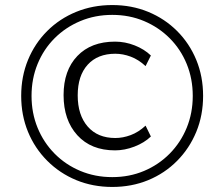

<svg xmlns="http://www.w3.org/2000/svg" viewBox="-20 -733 855 761"><path d="M425 8Q348 8 282.5 -19Q217 -46 167.5 -95.5Q118 -145 91 -210.5Q64 -276 64 -353Q64 -430 91 -495.5Q118 -561 167 -610Q216 -659 282 -686Q348 -713 425 -713Q502 -713 567.5 -686Q633 -659 682 -610Q731 -561 758 -495.5Q785 -430 785 -353Q785 -276 758 -210.5Q731 -145 682 -95.5Q633 -46 567.5 -19Q502 8 425 8ZM425 -31Q493 -31 551 -55.5Q609 -80 652.5 -124Q696 -168 720 -226.5Q744 -285 744 -353Q744 -421 720 -479.5Q696 -538 652.5 -581.5Q609 -625 551 -649.5Q493 -674 425 -674Q357 -674 298.5 -649.5Q240 -625 196.5 -581.5Q153 -538 129 -479.5Q105 -421 105 -353Q105 -285 129 -226.5Q153 -168 196.5 -124Q240 -80 298.5 -55.5Q357 -31 425 -31ZM436 -137Q341 -137 286.5 -197Q232 -257 232 -356Q232 -454 286.5 -511Q341 -568 436 -568Q476 -568 514 -553Q552 -538 578 -513L557 -471Q529 -497 498 -508.5Q467 -520 437 -520Q367 -520 327.5 -476.5Q288 -433 288 -355Q288 -277 327.5 -231.5Q367 -186 437 -186Q467 -186 498 -197.5Q529 -209 557 -235L578 -192Q552 -167 513 -152Q474 -137 436 -137Z"/></svg>

Font: Nunito Sans Light
Style: Italic
Weight: 300
Italic angle: -9°
Designer: Vernon Adams
Foundry: Vernon Adams
Version: Version 3.006; ttfautohint (v1.8.3)